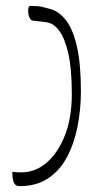

<svg xmlns="http://www.w3.org/2000/svg" viewBox="-20 -624 355 655"><path d="M139 -548 90 -554Q86 -555 82.5 -560.5Q79 -566 77.5 -573Q76 -580 76 -587.5Q76 -595 78 -599.5Q80 -604 84 -604Q95 -604 108 -603Q121 -602 149 -594Q181 -586 205 -555Q229 -524 242.5 -465Q256 -406 256 -313Q256 -251 244.5 -192.5Q233 -134 208.5 -88Q184 -42 144 -15.5Q104 11 48 11Q42 11 37.5 9.5Q33 8 29.5 3Q26 -2 24 -11.5Q22 -21 22 -38Q29 -37 35 -36.5Q41 -36 52 -36Q100 -36 138.5 -68.5Q177 -101 201 -161Q225 -221 225 -303Q225 -387 213.5 -439.5Q202 -492 182.5 -518.5Q163 -545 139 -548Z"/></svg>

Font: Noto Rashi Hebrew ExtraLight
Style: Regular
Weight: 250
Version: Version 1.006